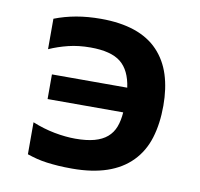

<svg xmlns="http://www.w3.org/2000/svg" viewBox="-64 -574 678 652"><g transform="rotate(10 275.0 -248.0)"><path d="M361.8 -292Q353.5 -351.1 320.1 -377.9Q286.6 -404.8 215.8 -404.8Q174.3 -404.8 139.6 -396.2Q105 -387.7 74.2 -374V-479Q109.4 -492.7 148.9 -499.8Q188.5 -506.8 233.9 -506.8Q300.3 -506.8 349.9 -490Q399.4 -473.1 431.4 -439.5Q463.4 -405.8 478.3 -358.9Q493.2 -312 493.2 -252.9Q493.2 -190.4 478 -141.4Q462.9 -92.3 429.2 -57.9Q395.5 -23.4 344.5 -6.1Q293.5 11.2 225.1 11.2Q198.7 11.2 177.2 9.8Q155.8 8.3 137.5 5.9Q119.1 3.4 102.5 -0.7Q85.9 -4.9 68.8 -10.7V-121.1Q106.9 -105.5 145.5 -98.1Q184.1 -90.8 217.8 -90.8Q256.3 -90.8 283.2 -98.1Q310.1 -105.5 327.1 -120.1Q344.2 -134.8 352.5 -156.5Q360.8 -178.2 362.8 -207H102.1V-292Z"/></g></svg>

Font: Code New Roman
Style: Bold
Weight: 700
Monospace: yes
Designer: Sam Radian
Foundry: Code New Roman
Version: Version 1.508 October 19, 2014